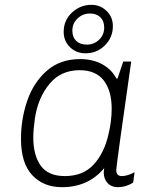

<svg xmlns="http://www.w3.org/2000/svg" viewBox="-20 -766 647 796"><path d="M463 -440H467L491 -511H524Q462 -79 462 -61Q462 -36 485 -36Q508 -36 538 -52L532 -9Q502 10 469 10Q442 10 426 -7Q410 -24 410 -52Q410 -57 412 -69Q346 10 237 10Q160 10 113.5 -40Q67 -90 67 -190Q67 -273 93 -348.5Q119 -424 174 -472.5Q229 -521 312 -521Q365 -521 404 -499.5Q443 -478 463 -440ZM125 -277Q118 -228 118 -197Q118 -122 149 -79Q180 -36 249 -36Q324 -36 368 -83.5Q412 -131 430 -210Q443 -265 443 -315Q443 -390 410 -432.5Q377 -475 310 -475Q232 -475 185 -418Q138 -361 125 -277ZM244 -634Q244 -682 278.5 -714Q313 -746 359 -746Q396 -746 422 -720.5Q448 -695 448 -658Q448 -611 415 -578Q382 -545 334 -545Q296 -545 270 -570.5Q244 -596 244 -634ZM412 -652Q412 -679 396 -694.5Q380 -710 353 -710Q323 -710 301.5 -689.5Q280 -669 280 -639Q280 -612 296 -596.5Q312 -581 340 -581Q370 -581 391 -601.5Q412 -622 412 -652Z"/></svg>

Font: Chivo Thin Italic
Style: Regular
Weight: 100
Italic angle: -8.05°
Designer: Hector Gatti
Foundry: Omnibus-Type
Version: Version 1.007